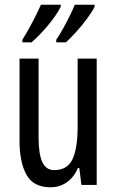

<svg xmlns="http://www.w3.org/2000/svg" viewBox="-20 -786 496 816"><path d="M391 -537V0H326L317 -72H311Q294 -32 263.5 -11Q233 10 195 10Q122 10 92.5 -43.5Q63 -97 63 -187V-537H144V-202Q144 -131 160 -97Q176 -63 210 -63Q266 -63 288 -109Q310 -155 310 -251V-537ZM382 -757Q371 -735 349.5 -706Q328 -677 303.5 -650Q279 -623 260 -606H219V-617Q234 -639 250 -668Q266 -697 279 -724Q292 -751 298 -766H382ZM238 -757Q221 -723 185.5 -680Q150 -637 114 -606H75V-617Q90 -641 105.5 -669Q121 -697 134 -723.5Q147 -750 154 -766H238Z"/></svg>

Font: Noto Sans Georgian ExtraCondensed
Style: Regular
Weight: 400
Width: 2
Designer: Monotype Design Team, Akaki Razmadze
Foundry: Google LLC
Version: Version 2.005; ttfautohint (v1.8.4.7-5d5b)